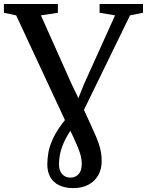

<svg xmlns="http://www.w3.org/2000/svg" viewBox="-38 -763 737 962"><path d="M329.5 179.5Q288 179.5 258.8 165.5Q229.5 151.5 214.2 124.8Q199 98 199 60.5Q199 35 204.2 2.2Q209.5 -30.5 230.2 -74.2Q251 -118 298.5 -175L342.5 -240.5L382.5 -340.5L538.5 -686L461 -699V-743H678.5V-699L613.5 -686L359 -164L325 -123Q294.5 -79.5 280.2 -45.2Q266 -11 261.8 14.5Q257.5 40 257.5 59Q257.5 91.5 273.2 109.2Q289 127 314.5 127Q339.5 127 355.5 110Q371.5 93 371.5 58Q371.5 32 363 4.8Q354.5 -22.5 332 -70.5L307 -124.5L292 -151.5L43 -686L-18.5 -699V-743H252V-699L167 -686L321.5 -340.5L376 -227L429 -111Q446.5 -73 455.8 -46.2Q465 -19.5 468.2 1.5Q471.5 22.5 471.5 43.5Q471.5 85 453.8 115.8Q436 146.5 404 163Q372 179.5 329.5 179.5Z"/></svg>

Font: Merriweather 48pt Medium
Style: Regular
Weight: 500
Version: Version 2.100